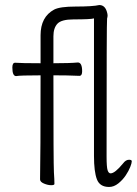

<svg xmlns="http://www.w3.org/2000/svg" viewBox="-20 -729 543 762"><path d="M413 13Q376 13 364.5 -17.5Q353 -48 353 -110V-656Q340 -652 272 -652Q224 -652 208 -635Q192 -618 192 -585V-478Q257 -478 289 -481Q306 -481 306 -446Q306 -428 295 -428Q279 -428 264.5 -429Q250 -430 192 -430Q192 -79 194 -45Q196 -16 196 1Q196 6 183 6Q170 6 154.5 -0.5Q139 -7 139 -17Q141 -103 141 -430Q58 -430 44 -427Q29 -427 29 -461Q29 -480 40 -480Q65 -478 141 -478V-589Q141 -662 195 -691Q218 -703 280 -703Q348 -703 374 -709Q396 -709 404 -683Q407 -673 407 -668Q407 -662 405 -655.5Q403 -649 403 -108Q403 -66 407 -53.5Q411 -41 419 -41Q436 -41 468 -80Q479 -95 492 -95Q503 -95 503 -89Q503 -82 497 -66.5Q491 -51 479 -33Q467 -15 449.5 -1Q432 13 413 13Z"/></svg>

Font: LXGW WenKai Mono TC Light
Style: Regular
Weight: 300
Designer: LXGW / Fontworks Inc.
Foundry: LXGW / Fontworks Inc.
Version: Version 1.330